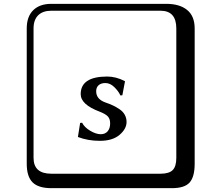

<svg xmlns="http://www.w3.org/2000/svg" viewBox="-20 -774 1140 1006"><path d="M399.9 -129.9 410.2 -130.9Q422.4 -106.9 452.6 -88.9Q482.9 -70.8 507.8 -70.8Q530.8 -70.8 543.9 -85.9Q557.1 -101.1 557.1 -127.9Q557.1 -150.9 545.2 -163.8Q533.2 -176.8 502 -189Q402.8 -226.1 402.8 -280.8Q402.8 -372.6 541 -373Q587.9 -373 633.8 -349.1L634.8 -347.2L621.1 -274.9L610.8 -273.9Q601.1 -295.9 579.1 -317.4Q557.1 -338.9 532.2 -338.9Q509.3 -338.9 496.6 -327.4Q483.9 -315.9 483.9 -295.9Q483.9 -253.9 533.2 -236.8Q556.2 -229 572 -221.4Q587.9 -213.9 606 -201.9Q624 -189.9 633.5 -172.9Q643.1 -155.8 643.1 -134.8Q643.1 -98.6 606.4 -67.4Q569.8 -36.1 502.9 -36.1Q440.9 -36.1 388.2 -56.2ZM249 -717.8Q204.1 -717.8 179.9 -693.8Q155.8 -669.9 155.8 -625V53.2Q155.8 136.2 249 136.2H820.8Q865.7 136.2 884.8 117.2Q903.8 98.1 903.8 53.2V-625Q903.8 -717.8 820.8 -717.8ZM1000 84Q1000 152.8 973.4 182.4Q946.8 211.9 880.9 211.9H249Q181.2 211.9 150.6 181.4Q120.1 150.9 120.1 84V-625Q120.1 -687 154.1 -720.5Q188 -753.9 249 -753.9H851.1Q920.9 -753.9 960.4 -721.9Q1000 -689.9 1000 -625Z"/></svg>

Font: Linux Biolinum Keyboard
Style: Regular
Weight: 700
Designer: Philipp H. Poll
Foundry: Philipp H. Poll
Version: Version 0.6.1 ; ttfautohint (v0.9)